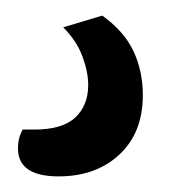

<svg xmlns="http://www.w3.org/2000/svg" viewBox="-20 -37 235 246"><path d="M111 -17Q139 3 151 28.5Q163 54 163 85Q163 133 133 161Q103 189 55 189Q3 189 3 153Q3 140 9 129H24Q60 129 76.5 113.5Q93 98 93 72Q93 55 85.5 35Q78 15 61 -2Z"/></svg>

Font: Baloo Chettan 2
Style: Regular
Weight: 400
Designer: Maithili Shingre, Unnati Kotecha and Ek Type
Foundry: Ek Type
Version: Version 1.640;hotconv 1.0.111;makeotfexe 2.5.65597; ttfautoh